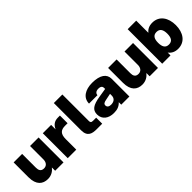

<svg xmlns="http://www.w3.org/2000/svg" viewBox="180 -1769 2831 2831"><g transform="rotate(-45 1595.5 -354.0)"><path d="M221 -233V-520H44V-210C44 -50 124 12 229 12C301 12 354 -22 390 -68V0H564V-520H386V-241C386 -183 356 -140 299 -140C237 -140 221 -182 221 -233Z M652 0H830V-219C830 -329 875 -366 963 -366H1015V-526H972C904 -526 855 -494 826 -426V-520H652Z M1082 -720V-151C1082 -16 1169 0 1254 0H1371V-126H1305C1268 -126 1260 -140 1260 -169V-720Z M1768 0H1938V-370C1938 -470 1856 -532 1692 -532C1548 -532 1444 -468 1443 -347H1619C1619 -377 1642 -406 1694 -406C1755 -406 1764 -377 1764 -349V-332L1628 -310C1471 -285 1413 -243 1413 -150C1413 -45 1496 12 1605 12C1674 12 1724 -4 1768 -52ZM1594 -157C1594 -189 1616 -201 1666 -210L1764 -230V-196C1764 -130 1717 -105 1662 -105C1619 -105 1594 -125 1594 -157Z M2191 -233V-520H2014V-210C2014 -50 2094 12 2199 12C2271 12 2324 -22 2360 -68V0H2534V-520H2356V-241C2356 -183 2326 -140 2269 -140C2207 -140 2191 -182 2191 -233Z M2622 0H2795V-59C2828 -15 2877 12 2945 12C3090 12 3167 -106 3167 -260C3167 -414 3090 -532 2945 -532C2880 -532 2833 -508 2800 -467V-720H2622ZM2797 -260C2797 -342 2824 -391 2893 -391C2962 -391 2989 -342 2989 -260C2989 -178 2962 -129 2893 -129C2824 -129 2797 -178 2797 -260Z"/></g></svg>

Font: Aspekta 850
Style: Regular
Weight: 850
Designer: Ivo Dolenc
Version: Version 2.000